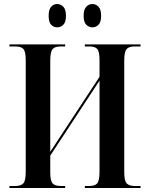

<svg xmlns="http://www.w3.org/2000/svg" viewBox="-20 -935 744 955"><path d="M440 -799Q422 -799 409 -812Q396 -825 396 -856Q396 -888 409 -901.5Q422 -915 440 -915Q457 -915 470 -901.5Q483 -888 483 -856Q483 -825 470 -812Q457 -799 440 -799ZM264 -799Q247 -799 234.5 -812Q222 -825 222 -856Q222 -888 234.5 -901.5Q247 -915 264 -915Q282 -915 295 -901.5Q308 -888 308 -856Q308 -825 295 -812Q282 -799 264 -799ZM27 0V-10H56Q85 -10 96.5 -23.5Q108 -37 108 -81V-636Q108 -678 96.5 -691Q85 -704 56 -704H27V-714H304V-704H281Q253 -704 241.5 -690.5Q230 -677 230 -633V-180L475 -553V-636Q475 -678 464 -691Q453 -704 425 -704H402V-714H679V-704H649Q621 -704 609.5 -690.5Q598 -677 598 -634V-78Q598 -36 610 -23Q622 -10 649 -10H679V0H402V-10H425Q453 -10 464 -23.5Q475 -37 475 -81V-534L230 -161V-77Q230 -36 241.5 -23Q253 -10 281 -10H304V0Z"/></svg>

Font: Noto Serif Display Condensed SemiBold
Style: Regular
Weight: 600
Width: 3
Designer: Monotype Design Team
Foundry: Monotype Imaging Inc.
Version: Version 2.009